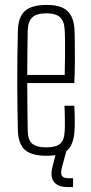

<svg xmlns="http://www.w3.org/2000/svg" viewBox="-20 -626 369 779"><path d="M169.5 6Q107.5 6 80.8 -18.2Q54 -42.5 52.5 -98Q51.5 -141 50.8 -190Q50 -239 50 -291.2Q50 -343.5 50.5 -396.8Q51 -450 52.5 -501Q54 -557.5 81.5 -581.8Q109 -606 169.5 -606Q229.5 -606 255 -580.2Q280.5 -554.5 282.5 -502Q283 -491 283.5 -456.2Q284 -421.5 283.8 -376.2Q283.5 -331 281.5 -289H90.5Q90.5 -241 91.2 -192Q92 -143 92.5 -95Q93.5 -57 111.5 -42.5Q129.5 -28 167.5 -28Q206.5 -28 223.8 -42.5Q241 -57 242.5 -95Q243.5 -110 243.2 -139.8Q243 -169.5 241.5 -197H281.5Q283 -174 283.2 -144Q283.5 -114 282.5 -98Q279.5 -42.5 255.2 -18.2Q231 6 169.5 6ZM90.5 -322H242.5Q243.5 -357.5 243.8 -394.8Q244 -432 243.8 -461.8Q243.5 -491.5 242.5 -504Q240.5 -542.5 222.2 -557.2Q204 -572 169.5 -572Q127.5 -572 110.5 -555Q93.5 -538 92.5 -504Q92 -461.5 91.2 -415.8Q90.5 -370 90.5 -322ZM276.5 133H255.5Q215 133 199 112Q183 91 192.5 52L209.5 -14H249.5L231.5 52Q225 76 230.8 86.5Q236.5 97 256.5 97H276.5Z"/></svg>

Font: Big Shoulders Text SC Thin
Style: Regular
Weight: 100
Designer: Patric King
Foundry: XO Type Co
Version: Version 2.002